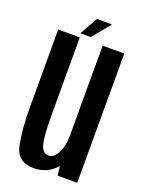

<svg xmlns="http://www.w3.org/2000/svg" viewBox="-135 -764 628 834"><g transform="rotate(20 179.0 -346.5)"><path d="M237.5 0 232 -42.5Q191 5 127.5 5Q52 5 37.2 -65.2Q22.5 -135.5 22.5 -240V-597.5H122.5V-240.5Q122.5 -140.5 132.5 -104.5Q142.5 -68.5 169.5 -68.5Q195 -68.5 211.5 -101.5Q226.5 -131 228 -173.5V-597.5H328V0ZM118.5 -615 165 -698H234.5L167 -615Z"/></g></svg>

Font: Anybody Condensed Medium
Style: Regular
Weight: 500
Width: 3
Designer: Tyler Finck
Foundry: Etcetera Type Company
Version: Version 1.010; ttfautohint (v1.8.3) -l 8 -r 50 -G 200 -x 14 